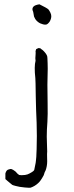

<svg xmlns="http://www.w3.org/2000/svg" viewBox="-20 -712 344 891"><path d="M134 -657Q132 -661 131 -665Q129 -675 136 -682Q143 -689 163 -692Q168 -690 190 -678Q201 -672 205 -668Q209 -663 213.5 -654Q218 -645 218 -637Q218 -624 210 -611Q201 -599 194 -598Q187 -597 180 -599Q173 -601 167 -603.5Q161 -606 154 -612Q147 -618 143.5 -624Q140 -630 138 -635Q136 -648 134 -657ZM157 138Q142 152 122 159Q117 160 95 158Q82 157 71 155Q65 154 53 151Q41 148 37 146L26 137Q20 132 14 127Q8 122 5 119V110V93Q7 85 11 80Q14 76 21 74Q30 71 34 73Q39 74 52 84Q63 97 69 100Q77 102 96 100Q109 98 117 93Q138 82 139 76Q141 67 143 56Q146 44 147 31Q149 15 149 2Q149 -11 150 -20Q152 -81 150 -142Q147 -203 146 -264Q145 -344 144 -349Q138 -404 145 -430Q145 -433 144 -442Q144 -449 145 -457Q146 -468 145 -474V-475Q147 -480 147 -481V-482Q147 -483 148 -484Q149 -485 152 -486L159 -489Q162 -488 166 -488Q168 -487 169 -487V-486Q186 -475 196 -458Q200 -452 200 -443L201 -419Q202 -390 201 -370Q200 -345 200 -319Q200 -276 201 -232Q202 -178 200 -147Q197 -109 197 -78Q198 -43 199 -9Q198 3 198.5 14.5Q199 26 199 37Q199 48 197 59Q195 70 192 78Q187 86 183 101Q168 129 157 138ZM145 -474Z"/></svg>

Font: ToneOZ-Pinyin-Tsuipita-TC
Style: Regular
Weight: 400
Designer: ÂÆ£ÂøóÂáåJeffrey Xuan(jeffreyx@gmail.com, ToneOZ.com) ÈòøÂù§(cjkFonts)
Foundry: ToneOZ
Version: Version 0.24071